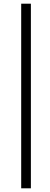

<svg xmlns="http://www.w3.org/2000/svg" viewBox="-20 -770 271 1040"><path d="M94.8 250V-750H147.3V250Z"/></svg>

Font: Source Sans 3 VF
Style: Italic
Weight: 200
Italic angle: -11°
Designer: Paul D. Hunt
Foundry: Adobe Systems Incorporated
Version: Version 3.042;hotconv 1.0.118;makeotfexe 2.5.65603